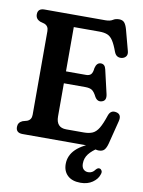

<svg xmlns="http://www.w3.org/2000/svg" viewBox="-99 -786 792 1063"><g transform="rotate(10 297.0 -254.0)"><path d="M29 -666.5Q29 -700 66.5 -700H408Q435 -700 449 -709.2Q463 -718.5 483 -718.5Q502.5 -718.5 512.5 -707.2Q522.5 -696 529.5 -671L561 -553Q565.5 -536 558.5 -525.2Q551.5 -514.5 537.5 -511Q523 -507.5 510.8 -513.2Q498.5 -519 491.5 -537Q477 -577 463.2 -597.8Q449.5 -618.5 431.5 -625.5Q413.5 -632.5 387 -632.5H243V-383.5H356Q374 -383.5 383.2 -393Q392.5 -402.5 395 -429Q402.5 -459.5 424.5 -460.5Q448.5 -461.5 455 -432.5L486 -298.5Q494 -263 468.5 -255Q443.5 -246.5 428 -272.5Q415 -298.5 402 -307.5Q389 -316.5 362 -316.5H243V-130.5Q243 -67.5 300 -67.5H399Q428 -67.5 447.8 -76.2Q467.5 -85 482.5 -110Q497.5 -135 513.5 -183.5Q525 -216 556.5 -209Q589 -202 578.5 -161.5L545.5 -31Q539 -6.5 528.8 5Q518.5 16.5 498 16.5Q480.5 16.5 464.8 8.2Q449 0 424 0H66.5Q29 0 29 -33.5Q29 -59 54 -70L79 -77Q103 -86.5 103 -114.5V-585.5Q103 -613.5 79 -623L54 -630Q29 -641 29 -666.5ZM485 -25 498 1Q460 25 441.8 48.5Q423.5 72 423.5 102.5Q423.5 124 434 134.5Q444.5 145 460.5 145Q484.5 145 499 124Q510.5 110.5 521 114Q528 115.5 532.5 124Q537 132.5 531 147Q523 172 495.8 191Q468.5 210 428.5 210Q381.5 210 356 186Q330.5 162 330.5 121.5Q330.5 73.5 367.2 37.8Q404 2 485 -25Z"/></g></svg>

Font: Fraunces 144pt SuperSoft SemiBold
Style: Regular
Weight: 600
Version: Version 1.000;[b76b70a41]